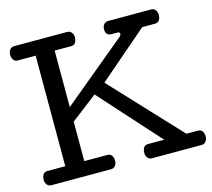

<svg xmlns="http://www.w3.org/2000/svg" viewBox="-116 -977 1231 1116"><g transform="rotate(-15 499.5 -418.5)"><path d="M60.1 0Q43 0 33.4 -12.5Q23.9 -24.9 23.9 -41Q23.9 -59.6 32.2 -72.8Q40.5 -85.9 59.1 -85.9H166V-751H59.1Q40.5 -751 32.2 -764.4Q23.9 -777.8 23.9 -795.9Q23.9 -812 33.4 -824.5Q43 -836.9 60.1 -836.9H377.9Q395 -836.9 404.5 -824.5Q414.1 -812 414.1 -795.9Q414.1 -777.8 406 -764.4Q397.9 -751 379.4 -751H280.3V-411.1L667 -731.9Q669.4 -734.4 671.9 -738.3Q674.3 -742.2 674.3 -747.1Q674.3 -757.8 658.2 -757.8H624Q589.4 -757.8 589.4 -795.9Q589.4 -812 598.6 -824.5Q607.9 -836.9 625 -836.9H883.3Q900.4 -836.9 909.7 -824.5Q918.9 -812 918.9 -795.9Q918.9 -777.8 910.9 -764.4Q902.8 -751 884.3 -751H807.1L511.2 -496.1L895 -85.9H964.4Q982.9 -85.9 991 -72.8Q999 -59.6 999 -41Q999 -24.9 989.7 -12.5Q980.5 0 963.4 0H665Q647.9 0 638.7 -12.5Q629.4 -24.9 629.4 -41Q629.4 -59.6 637.5 -72.8Q645.5 -85.9 664.1 -85.9H761.2L438 -444.8L280.3 -323.2V-85.9H418.9Q437.5 -85.9 445.8 -72.8Q454.1 -59.6 454.1 -41Q454.1 -24.9 444.6 -12.5Q435.1 0 418 0Z"/></g></svg>

Font: Cutive
Style: Regular
Weight: 400
Version: Version 1.100; ttfautohint (v1.8.4.7-5d5b)